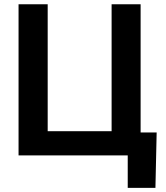

<svg xmlns="http://www.w3.org/2000/svg" viewBox="-20 -748 799 924"><path d="M656.7 0H69.3V-727.5H209.5V-116.7H517.1V-727.5H656.7ZM594.7 156.2V0H553.7V-110.4H733.9L728 156.2Z"/></svg>

Font: Inter
Style: 650
Weight: 650
Designer: Rasmus Andersson
Foundry: rsms
Version: Version 4.001;git-66647c0bb